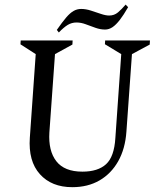

<svg xmlns="http://www.w3.org/2000/svg" viewBox="-20 -784 666 816"><path d="M287.3 11.5Q199.1 11.5 149.5 -43.8Q99.8 -99 106.8 -199L131.8 -554L67 -595.6L68 -612H288.7L287.7 -594.6L213.7 -554L189.9 -221.4Q184.9 -143.4 219.3 -98.9Q253.7 -54.5 330.2 -54.5Q396.1 -54.5 430.8 -86.2Q465.5 -117.9 470.3 -197.6L495.3 -554L425.9 -596L426.9 -612H617.3L616.3 -594.6L540.8 -554L517.3 -225Q512.3 -151.9 482.4 -98.8Q452.4 -45.8 402.9 -17.2Q353.3 11.5 287.3 11.5ZM230 -645.9 221.5 -656.9Q244.8 -690.4 261.4 -709.8Q278.1 -729.2 293 -737.6Q307.9 -746 324.9 -746Q344.7 -746 366.4 -739Q388.1 -732 408.6 -725Q429 -718 444 -718Q465.5 -718 481.2 -731.2Q497 -744.5 514 -764.5L524.5 -753.5Q505.7 -720.8 489.4 -699.6Q473 -678.4 458 -668.4Q442.9 -658.4 426.5 -658.4Q406.7 -658.4 385.5 -665.9Q364.3 -673.4 344.3 -680.9Q324.3 -688.4 305.1 -688.4Q285.1 -688.4 268 -678.2Q251 -667.9 230 -645.9Z"/></svg>

Font: Ancizar Serif Light
Style: Italic
Weight: 300
Italic angle: -4°
Designer: Cesar Puertas, Viviana Monsalve, Julian Moncada, Julian Prieto, Jose Castro, Felipe Aragon, Mariel Hernandez, Sara Alarc
Version: Version 8.100